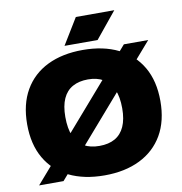

<svg xmlns="http://www.w3.org/2000/svg" viewBox="-100 -1044 1084 1146"><g transform="rotate(-10 442.0 -470.5)"><path d="M193.5 1H45.5L690 -740.5H837.5ZM442 10Q318 10 227.5 -34.2Q137 -78.5 87.8 -163.5Q38.5 -248.5 38.5 -370Q38.5 -491.5 87.8 -576.5Q137 -661.5 227.5 -705.8Q318 -750 442 -750Q566.5 -750 657 -705.2Q747.5 -660.5 796.8 -575.8Q846 -491 846 -370Q846 -249 796.8 -164.2Q747.5 -79.5 656.8 -34.8Q566 10 442 10ZM442 -168.5Q498 -168.5 536.2 -190.2Q574.5 -212 594.2 -256Q614 -300 614 -366Q614 -436 593.8 -481.5Q573.5 -527 535 -549.2Q496.5 -571.5 442 -571.5Q387.5 -571.5 349 -550.2Q310.5 -529 290.5 -485Q270.5 -441 270.5 -374Q270.5 -303 290.2 -257.5Q310 -212 348.2 -190.2Q386.5 -168.5 442 -168.5ZM339.5 -793 436 -951H669L540 -793Z"/></g></svg>

Font: Encode Sans SC SemiExpanded Black
Style: Regular
Weight: 900
Width: 6
Designer: Multiple Designers
Foundry: Impallari Type
Version: Version 3.002